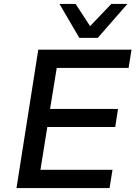

<svg xmlns="http://www.w3.org/2000/svg" viewBox="-20 -958 696 978"><path d="M64 0 175 -705H650L635 -612H269L235 -403H581L567 -311H221L186 -93H553L538 0ZM384 -765 283 -938H365L439 -825L547 -938H629L478 -765Z"/></svg>

Font: Nunito Sans 7pt SemiBold
Style: Italic
Weight: 600
Italic angle: -9°
Designer: Vernon Adams
Foundry: Vernon Adams
Version: Version 3.101;gftools[0.9.27]